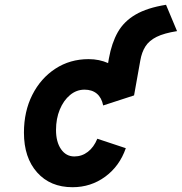

<svg xmlns="http://www.w3.org/2000/svg" viewBox="-20 -770 760 802"><path d="M283 12Q190 12 135 -49.8Q80 -111.5 80 -216Q80 -304.5 115 -373.8Q150 -443 211.2 -483Q272.5 -523 350 -523Q372.5 -523 393 -518.8Q413.5 -514.5 431.5 -506.5L435 -526.5Q446.5 -590.5 472.2 -635.8Q498 -681 546.5 -709.2Q595 -737.5 673.5 -750L719.5 -640Q665.5 -631.5 634.2 -616Q603 -600.5 587.5 -576.2Q572 -552 566 -517L540 -371.5L411 -329.5Q404.5 -362 384.5 -378.8Q364.5 -395.5 333 -395.5Q299.5 -395.5 272.5 -373Q245.5 -350.5 229.8 -312.5Q214 -274.5 214 -227Q214 -177 235 -146.8Q256 -116.5 290.5 -116.5Q322 -116.5 347 -135.8Q372 -155 386.5 -190.5L505.5 -151Q479.5 -76 419.5 -32Q359.5 12 283 12Z"/></svg>

Font: Overpass ExtraBold
Style: Italic
Weight: 800
Italic angle: -10°
Designer: Delve Withrington, Dave Bailey, Thomas Jockin
Foundry: Delve Fonts LLC
Version: Version 4.000